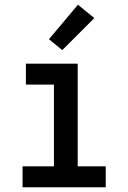

<svg xmlns="http://www.w3.org/2000/svg" viewBox="-20 -788 540 808"><path d="M75 0V-88H207V-432H89V-520H307V-88H425V0ZM242 -577 186 -623 308 -768 377 -712Z"/></svg>

Font: Iosevka Semibold
Style: Regular
Weight: 600
Monospace: yes
Designer: Belleve Invis
Foundry: Belleve Invis
Version: Version 33.2.3; ttfautohint (v1.8.4)